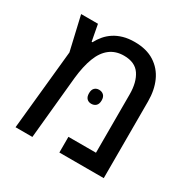

<svg xmlns="http://www.w3.org/2000/svg" viewBox="-139 -737 862 869"><g transform="rotate(30 291.5 -302.0)"><path d="M325 -604Q387 -604 428.5 -577.5Q470 -551 490.5 -505.5Q511 -460 511 -401V0H279V-82H423V-387Q423 -450 397.5 -488Q372 -526 314 -526Q271 -526 241 -503Q211 -480 194 -435.5Q177 -391 170 -327L138 0H50L92 -415L51 -592H139L155 -507H159Q170 -528 185 -545.5Q200 -563 220 -576Q240 -589 266 -596.5Q292 -604 325 -604ZM261 -300Q261 -318 270 -327Q279 -336 293 -336Q308 -336 317.5 -327Q327 -318 327 -300Q327 -281 317.5 -272Q308 -263 293 -263Q279 -263 270 -272Q261 -281 261 -300Z"/></g></svg>

Font: Noto Sans Hebrew SemiCondensed
Style: Regular
Weight: 400
Width: 4
Designer: Monotype Design Team
Foundry: Monotype Imaging Inc.
Version: Version 2.003